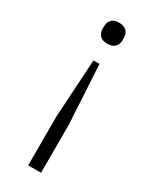

<svg xmlns="http://www.w3.org/2000/svg" viewBox="-186 -569 643 802"><g transform="rotate(30 136.0 -168.0)"><path d="M104 185V-49L121 -331H150L166 -49V185ZM136 -420Q111 -420 99.5 -432.5Q88 -445 88 -465V-476Q88 -496 99.5 -508.5Q111 -521 136 -521Q160 -521 172 -508.5Q184 -496 184 -476V-465Q184 -445 172 -432.5Q160 -420 136 -420Z"/></g></svg>

Font: IBM Plex Thai Light
Style: Regular
Weight: 300
Designer: Mike Abbink, Paul van der Laan, Pieter van Rosmalen, Ben Mitchell, Mark Frömberg
Foundry: Bold Monday
Version: Version 1.0